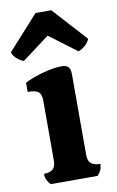

<svg xmlns="http://www.w3.org/2000/svg" viewBox="-122 -863 555 913"><g transform="rotate(-10 155.5 -407.0)"><path d="M47 0Q36 -11 30 -24Q24 -37 24 -54Q53 -54 67 -66.5Q81 -79 81 -109V-399Q81 -425 68.5 -438Q56 -451 15 -451V-495Q30 -504 61.5 -515.5Q93 -527 129.5 -535Q166 -543 194 -543Q217 -543 227 -532.5Q237 -522 237 -497V-108Q237 -78 252 -66Q267 -54 296 -54Q296 -37 290 -24Q284 -11 273 0ZM23 -599Q4 -606 -11 -620Q-26 -634 -31 -650L117 -814H193L342 -650Q336 -634 321 -620Q306 -606 287 -599L155 -698Z"/></g></svg>

Font: Calistoga
Style: Regular
Weight: 400
Designer: Yvonne Schuttler, Eben Sorkin
Foundry: www.sorkintype.com
Version: Version 1.010; ttfautohint (v1.8.4.7-5d5b)